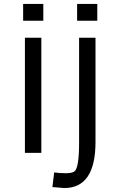

<svg xmlns="http://www.w3.org/2000/svg" viewBox="-20 -773 609 971"><path d="M189 0H106V-582H189ZM199 -668H97V-753H199ZM463 -582V-55Q463 178 305 178L245 173L254 99Q282 103 313 103Q344 103 356 94Q380 78 380 -52V-582ZM472 -668H370V-753H472Z"/></svg>

Font: Ruda
Style: Regular
Weight: 400
Designer: Mariela Monsalve, Angelina Sanchez
Foundry: Mariela Monsalve, Angelina Sanchez
Version: Version 1.002